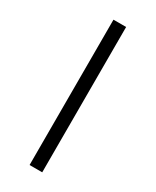

<svg xmlns="http://www.w3.org/2000/svg" viewBox="-191 -788 682 841"><g transform="rotate(30 150.0 -367.5)"><path d="M118 0V-735H182V0Z"/></g></svg>

Font: Iosevka Aile Light
Style: Regular
Weight: 300
Designer: Belleve Invis
Foundry: Belleve Invis
Version: Version 27.3.5; ttfautohint (v1.8.4)